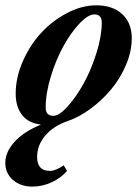

<svg xmlns="http://www.w3.org/2000/svg" viewBox="-38 -458 524 722"><path d="M84 243.7Q39.6 243.7 10.7 218.8Q-18.1 193.8 -18.1 153.8Q-18.1 114.3 16.1 75.9Q50.3 37.6 116.2 10.3Q69.3 5.4 45.2 -25.4Q21 -56.2 21 -106Q21 -166 47.6 -227.1Q74.2 -288.1 116.5 -334Q158.7 -379.9 214.1 -408.9Q269.5 -438 324.2 -438Q385.7 -438 421.6 -404.8Q457.5 -371.6 457.5 -314.5Q457.5 -264.6 435.5 -213.1Q413.6 -161.6 378.9 -120.6Q344.2 -79.6 301.5 -48.3Q258.8 -17.1 216.8 -2.9Q163.1 15.6 132.3 51.8Q101.6 87.9 101.6 132.3Q101.6 184.6 149.4 184.6Q171.4 184.6 201.7 163.6L213.9 184.6Q191.9 210.9 156.7 227.3Q121.6 243.7 84 243.7ZM162.6 -22.5Q184.6 -22.5 216.3 -57.6Q248 -92.8 276.4 -143.8Q304.7 -194.8 324.7 -258.5Q344.7 -322.3 344.7 -373Q344.7 -403.8 316.9 -403.8Q293.5 -403.8 261.5 -370.1Q229.5 -336.4 201.4 -286.1Q173.3 -235.8 153.6 -171.9Q133.8 -107.9 133.8 -53.2Q133.8 -22.5 162.6 -22.5Z"/></svg>

Font: Elstob 14pt
Style: Bold Italic
Weight: 700
Italic angle: -20°
Designer: Peter S. Baker
Version: Version 1.015